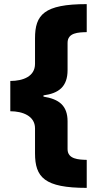

<svg xmlns="http://www.w3.org/2000/svg" viewBox="-20 -744 473 932"><path d="M401 168V32C362 31 308 29 308 -20V-155C308 -231 267 -263 191 -275V-281C265 -291 308 -323 308 -404V-536C308 -586 361 -587 401 -588V-724C193 -724 150 -672 150 -558V-434C150 -373 92 -351 30 -351V-204C90 -204 150 -181 150 -121V0C150 117 196 168 401 168Z"/></svg>

Font: Noto Sans Arabic UI Bk
Style: Regular
Weight: 900
Designer: Monotype Design Team, Nadine Chahine and Nizar Qandah
Foundry: Monotype Imaging Inc.
Version: Version 2.010